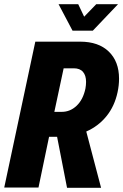

<svg xmlns="http://www.w3.org/2000/svg" viewBox="-31 -887 583 908"><path d="M532 -515Q532 -483 525 -451Q511 -385 472.5 -337.5Q434 -290 377 -265L447 1H286L239 -240H201L151 0H-11L136 -690H348Q435 -690 483.5 -643Q532 -596 532 -515ZM226 -358H261Q301 -358 331.5 -387Q362 -416 373 -468Q376 -485 376 -500Q376 -530 361.5 -547Q347 -564 318 -564H270ZM246 -867H339L367 -808L424 -867H527L408 -742H312Z"/></svg>

Font: Decalotype ExtraBold Italic
Style: Regular
Weight: 800
Italic angle: -12°
Designer: Alfredo Marco Pradil
Foundry: Alfredo Marco Pradil
Version: Version 1.0